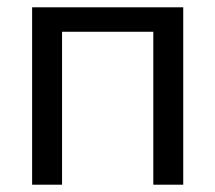

<svg xmlns="http://www.w3.org/2000/svg" viewBox="-20 -506 590 526"><path d="M150 0V-419H400V0H482V-486H68V0Z"/></svg>

Font: Codetta
Style: Regular
Weight: 400
Italic angle: -11°
Designer: Ulrich Proeller
Foundry: PROSA GmbH
Version: Version 2.00;September 29, 2018;FontCreator 11.5.0.2427 64-b